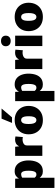

<svg xmlns="http://www.w3.org/2000/svg" viewBox="1307 -2150 1079 3733"><g transform="rotate(-90 1846.5 -283.5)"><path d="M59.1 235.4V-528.3H239.3L242.2 -454.1Q259.8 -489.3 294.2 -513.4Q328.6 -537.6 384.3 -537.6Q454.6 -537.6 501 -501.7Q547.4 -465.8 570.6 -405Q593.8 -344.2 593.8 -269.5Q593.8 -188 571.3 -125Q548.8 -62 502 -26.1Q455.1 9.8 381.8 9.8Q334 9.8 303.2 -9.3Q272.5 -28.3 255.4 -51.8L257.3 25.4V235.4ZM323.7 -115.2Q333.5 -115.2 345.5 -119.4Q357.4 -123.5 368.4 -138.4Q379.4 -153.3 386.5 -184.6Q393.6 -215.8 393.6 -269.5Q393.6 -332.5 383.3 -362.8Q373 -393.1 358.2 -402.6Q343.3 -412.1 330.1 -412.1Q317.9 -412.1 304.9 -409.7Q292 -407.2 280 -402.8Q268.1 -398.4 258.8 -391.6V-147.5Q268.1 -136.7 282 -126Q295.9 -115.2 323.7 -115.2Z M682.1 0V-528.3H859.9L868.7 -450.2Q891.6 -496.6 925.3 -513.2Q959 -529.8 997.1 -529.8Q1012.7 -529.8 1028.6 -527.8Q1044.4 -525.9 1060.1 -522.9L1048.3 -378.9Q1034.2 -381.8 1021 -383.1Q1007.8 -384.3 1000 -384.3Q975.6 -384.3 948.5 -376.5Q921.4 -368.7 902.8 -349.4Q884.3 -330.1 884.3 -296.4V0Z M1377.9 10.7Q1293 10.7 1231 -24.4Q1168.9 -59.6 1135.3 -122.1Q1101.6 -184.6 1101.6 -266.6Q1101.6 -346.2 1135.7 -407.2Q1169.9 -468.3 1231.9 -502.9Q1293.9 -537.6 1377.9 -537.6Q1461.9 -537.6 1523.7 -502.9Q1585.4 -468.3 1619.6 -407.2Q1653.8 -346.2 1653.8 -266.6Q1653.8 -184.6 1620.1 -122.1Q1586.4 -59.6 1524.7 -24.4Q1462.9 10.7 1377.9 10.7ZM1377.9 -115.2Q1399.9 -115.2 1416.7 -129.4Q1433.6 -143.6 1443.4 -176.5Q1453.1 -209.5 1453.1 -266.6Q1453.1 -322.3 1443.8 -354Q1434.6 -385.7 1417.7 -398.9Q1400.9 -412.1 1377.9 -412.1Q1343.8 -412.1 1323 -381.1Q1302.2 -350.1 1302.2 -266.6Q1302.2 -209 1312 -175.8Q1321.8 -142.6 1338.9 -128.9Q1356 -115.2 1377.9 -115.2ZM1323.2 -589.4 1405.8 -792.5H1603L1431.6 -589.4Z M1746.6 235.4V-528.3H1926.8L1929.7 -454.1Q1947.3 -489.3 1981.7 -513.4Q2016.1 -537.6 2071.8 -537.6Q2142.1 -537.6 2188.5 -501.7Q2234.9 -465.8 2258.1 -405Q2281.2 -344.2 2281.2 -269.5Q2281.2 -188 2258.8 -125Q2236.3 -62 2189.5 -26.1Q2142.6 9.8 2069.3 9.8Q2021.5 9.8 1990.7 -9.3Q1960 -28.3 1942.9 -51.8L1944.8 25.4V235.4ZM2011.2 -115.2Q2021 -115.2 2033 -119.4Q2044.9 -123.5 2055.9 -138.4Q2066.9 -153.3 2074 -184.6Q2081.1 -215.8 2081.1 -269.5Q2081.1 -332.5 2070.8 -362.8Q2060.5 -393.1 2045.7 -402.6Q2030.8 -412.1 2017.6 -412.1Q2005.4 -412.1 1992.4 -409.7Q1979.5 -407.2 1967.5 -402.8Q1955.6 -398.4 1946.3 -391.6V-147.5Q1955.6 -136.7 1969.5 -126Q1983.4 -115.2 2011.2 -115.2Z M2369.6 0V-528.3H2547.4L2556.2 -450.2Q2579.1 -496.6 2612.8 -513.2Q2646.5 -529.8 2684.6 -529.8Q2700.2 -529.8 2716.1 -527.8Q2731.9 -525.9 2747.6 -522.9L2735.8 -378.9Q2721.7 -381.8 2708.5 -383.1Q2695.3 -384.3 2687.5 -384.3Q2663.1 -384.3 2636 -376.5Q2608.9 -368.7 2590.3 -349.4Q2571.8 -330.1 2571.8 -296.4V0Z M2817.9 0V-528.3H3020V0ZM2917 -615.2Q2870.1 -615.2 2842 -641.1Q2814 -667 2814 -711.4Q2814 -753.4 2842 -778.3Q2870.1 -803.2 2917 -803.2Q2964.4 -803.2 2991.9 -778.3Q3019.5 -753.4 3019.5 -711.4Q3019.5 -667 2991.9 -641.1Q2964.4 -615.2 2917 -615.2Z M3383.8 10.7Q3298.8 10.7 3236.8 -24.4Q3174.8 -59.6 3141.1 -122.1Q3107.4 -184.6 3107.4 -266.6Q3107.4 -346.2 3141.6 -407.2Q3175.8 -468.3 3237.8 -502.9Q3299.8 -537.6 3383.8 -537.6Q3467.8 -537.6 3529.5 -502.9Q3591.3 -468.3 3625.5 -407.2Q3659.7 -346.2 3659.7 -266.6Q3659.7 -184.6 3626 -122.1Q3592.3 -59.6 3530.5 -24.4Q3468.8 10.7 3383.8 10.7ZM3383.8 -115.2Q3405.8 -115.2 3422.6 -129.4Q3439.5 -143.6 3449.2 -176.5Q3459 -209.5 3459 -266.6Q3459 -322.3 3449.7 -354Q3440.4 -385.7 3423.6 -398.9Q3406.7 -412.1 3383.8 -412.1Q3349.6 -412.1 3328.9 -381.1Q3308.1 -350.1 3308.1 -266.6Q3308.1 -209 3317.9 -175.8Q3327.6 -142.6 3344.7 -128.9Q3361.8 -115.2 3383.8 -115.2Z"/></g></svg>

Font: Comme Black
Style: Regular
Weight: 900
Version: Version 1.000;gftools[0.9.27]